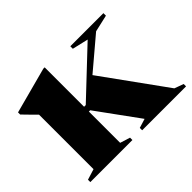

<svg xmlns="http://www.w3.org/2000/svg" viewBox="-119 -710 892 892"><g transform="rotate(-45 327.5 -263.5)"><path d="M261.5 -236.5H253V-31L302.5 -15.5V0H26V-15.5L79 -32V-390Q70.5 -398.5 55.5 -413.5Q40.5 -428.5 17.5 -452.5V-466.5L244 -527H253V-268H264L485.5 -477L406.5 -495.5V-512H624V-495.5L540.5 -476.5L384.5 -344.5L610 -32L655 -15.5V0H366.5V-15.5L412 -29.5Z"/></g></svg>

Font: Newsreader Display
Style: Bold
Weight: 700
Designer: Hugues Gentile
Foundry: Production Type
Version: Version 1.001